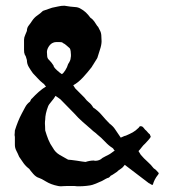

<svg xmlns="http://www.w3.org/2000/svg" viewBox="-20 -613 605 671"><path d="M328 23Q322 26 315.5 28.5Q309 31 303 33Q297 35 283 36.5Q269 38 259 38Q254 38 249.5 38Q245 38 240 37H215Q207 37 201.5 37.5Q196 38 194 38Q186 38 183 37Q158 32 141 21.5Q124 11 117 9Q106 6 96 -5.5Q86 -17 82 -23Q71 -31 62.5 -42.5Q54 -54 47 -65Q42 -77 37 -86.5Q32 -96 32 -107V-135Q31 -138 31 -143Q31 -144 31.5 -147.5Q32 -151 32 -157Q37 -173 43 -188Q49 -203 56 -216Q62 -227 68 -238.5Q74 -250 85 -258Q87 -262 88 -264.5Q89 -267 92 -269Q103 -281 115.5 -292Q128 -303 141 -311Q137 -314 135.5 -317Q134 -320 130 -322Q120 -330 111.5 -339.5Q103 -349 95 -357Q87 -368 80.5 -379Q74 -390 74 -403Q72 -408 71 -413Q70 -418 67 -421Q65 -426 64.5 -429.5Q64 -433 64 -439V-474Q64 -482 68 -490.5Q72 -499 74 -505Q74 -516 80.5 -524Q87 -532 92 -540Q100 -552 110.5 -559Q121 -566 130 -575L162 -586Q173 -588 183.5 -590.5Q194 -593 205 -593Q229 -589 241 -588.5Q253 -588 261 -583Q272 -577 280 -569.5Q288 -562 296 -551Q304 -546 309.5 -538Q315 -530 320 -522Q323 -520 324 -517Q325 -514 328 -509Q333 -501 334 -490.5Q335 -480 335 -469Q335 -456 329 -438.5Q323 -421 320 -410L319 -409V-408L318 -407L317 -405L316 -404V-403L315 -402L314 -401V-400L313 -399L312 -397L311 -396V-395L310 -394L309 -393V-392L308 -391L307 -389L306 -388V-387L305 -386L304 -385V-384L303 -383L302 -381L301 -380V-379L300 -378Q287 -361 270.5 -343Q254 -325 236 -315L243 -304L246 -301L256 -291L259 -288L262 -285L268 -279L269 -278L272 -275L275 -272Q283 -261 291 -255Q299 -249 306 -237Q323 -226 336 -210.5Q349 -195 363 -181Q376 -171 382 -161.5Q388 -152 402 -132Q407 -134 411 -136Q415 -138 420 -139Q434 -145 444 -150.5Q454 -156 465 -167Q467 -169 467.5 -170.5Q468 -172 472 -172Q477 -172 480 -168.5Q483 -165 487 -160Q492 -156 495 -152Q498 -148 504 -143Q504 -141 505 -140Q507 -134 507 -135Q505 -131 498.5 -123.5Q492 -116 487 -111Q481 -106 475 -98Q469 -90 464 -85L472 -72Q483 -59 495 -48.5Q507 -38 517 -25L525 -19L535 -8Q534 -4 532 -2Q519 14 514 33Q509 33 507 31Q505 29 500 27L416 -37Q410 -28 402 -23Q394 -18 388 -12Q383 -9 377.5 -5Q372 -1 367 1Q361 9 356 9Q351 11 342.5 16Q334 21 328 23ZM162 -462Q154 -457 149 -448Q144 -439 144 -431Q144 -423 145 -415.5Q146 -408 152 -403Q157 -398 160 -394Q163 -390 167 -384Q167 -381 170.5 -376.5Q174 -372 179 -367.5Q184 -363 189 -359Q194 -355 196 -354Q201 -356 208 -367Q215 -378 218 -389Q227 -402 227 -411Q228 -414 228 -421Q228 -426 227 -434Q226 -442 223 -445Q217 -450 211.5 -455Q206 -460 201 -462Q198 -465 195 -465.5Q192 -466 187 -466H186H182H181H179H178H176Q169 -466 162 -462ZM218 -55Q220 -55 229 -54Q238 -53 248 -51.5Q258 -50 267 -48.5Q276 -47 279 -47Q294 -52 308 -52Q309 -52 310 -51.5Q311 -51 312 -51Q328 -51 338 -61Q344 -64 349 -67Q354 -70 359 -72Q365 -75 370 -79Q375 -83 381 -87Q378 -89 377 -91.5Q376 -94 373 -96Q360 -104 347 -118Q334 -132 320 -143Q315 -148 310 -151.5Q305 -155 300 -160Q284 -174 269 -187Q254 -200 240 -216L191 -266Q188 -268 183.5 -271.5Q179 -275 174 -278Q169 -269 159.5 -258Q150 -247 148 -241Q138 -215 138 -195Q137 -190 137 -181Q137 -178 137.5 -172.5Q138 -167 138 -157Q143 -140 149 -125Q155 -110 165 -96Q173 -81 188 -72Q203 -63 218 -55Z"/></svg>

Font: Kirang Haerang sl
Style: Regular
Weight: 400
Version: Version 1.00